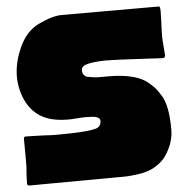

<svg xmlns="http://www.w3.org/2000/svg" viewBox="-48 -676 709 723"><g transform="rotate(-5 306.5 -314.5)"><path d="M580 -629Q581 -628 582 -626Q585 -620 583 -578.5Q581 -537 581 -513Q581 -504 583.5 -475Q586 -446 586 -443Q586 -441 585 -439.5Q584 -438 583 -436.5Q582 -435 580.5 -434.5Q579 -434 577 -434Q551 -435 501.5 -438Q452 -441 414 -442.5Q376 -444 361 -444Q316 -443 292.5 -437Q269 -431 269 -415Q269 -403 275 -396.5Q281 -390 285.5 -389Q290 -388 298 -387Q318 -383 342.5 -383.5Q367 -384 393 -383Q477 -378 515 -346Q532 -331 539 -323.5Q546 -316 559.5 -294.5Q573 -273 579 -240.5Q585 -208 585 -163Q585 -114 553 -66Q543 -51 523 -36Q503 -21 479 -14Q464 -9 445 -6.5Q426 -4 414 -3Q402 -2 384 -2Q366 -2 365 -2L35 0Q26 0 26 -8Q26 -26 28 -56Q30 -64 29.5 -116Q29 -168 29 -177Q29 -186 38 -185Q48 -185 64 -184.5Q80 -184 93.5 -183.5Q107 -183 110 -183Q139 -180 206.5 -182Q274 -184 300 -191Q321 -196 322 -217Q323 -226 315.5 -231Q308 -236 293 -237Q278 -238 266.5 -238Q255 -238 237.5 -236.5Q220 -235 216 -235Q140 -232 96 -260Q56 -286 37 -336Q4 -424 49 -523Q76 -581 122 -603Q176 -629 211 -629Z"/></g></svg>

Font: Cubao Free 
Style: Regular
Weight: 400
Designer: Aaron Amar
Version: Version 001.001